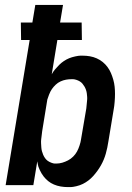

<svg xmlns="http://www.w3.org/2000/svg" viewBox="-20 -755 540 783"><path d="M257 8Q242 8 227.5 5.5Q213 3 200 -2.5Q187 -8 176.5 -16.5Q166 -25 157.5 -36Q149 -47 142 -62Q135 -77 134 -86L132 -97L116 0H3L101 -592H66L65 -663H112L124 -735H237L225 -663H313L314 -592H214L191 -452Q196 -462 204.5 -472Q213 -482 221.5 -490.5Q230 -499 240.5 -506Q251 -513 262 -517.5Q273 -522 287 -525Q301 -528 308 -528H317Q332 -528 346.5 -525.5Q361 -523 374.5 -517Q388 -511 399 -502Q410 -493 418.5 -481.5Q427 -470 432.5 -457Q438 -444 442 -430Q446 -416 447.5 -401.5Q449 -387 449 -372Q449 -357 447.5 -339Q446 -321 444 -311L422 -178Q420 -165 417.5 -153Q415 -141 411.5 -128.5Q408 -116 403 -104Q398 -92 391.5 -80.5Q385 -69 377 -58Q369 -47 360 -37Q351 -27 340.5 -19Q330 -11 318 -5Q306 1 291 4.5Q276 8 268 8ZM203 -88H210Q222 -88 234 -91.5Q246 -95 257.5 -101Q269 -107 278.5 -116.5Q288 -126 294 -137Q300 -148 304.5 -162Q309 -176 310 -184L332 -313Q333 -321 333.5 -328.5Q334 -336 335 -344Q336 -352 335.5 -359.5Q335 -367 334 -374.5Q333 -382 330.5 -389Q328 -396 324.5 -402Q321 -408 316.5 -413.5Q312 -419 305.5 -423Q299 -427 291 -429.5Q283 -432 278 -432H271Q260 -432 249 -430Q238 -428 227 -423Q216 -418 207 -409.5Q198 -401 191.5 -391.5Q185 -382 180 -369Q175 -356 173 -349L152 -220Q151 -212 150 -203.5Q149 -195 148 -187Q147 -179 147.5 -170.5Q148 -162 148.5 -154Q149 -146 151 -138.5Q153 -131 156 -124Q159 -117 163.5 -110.5Q168 -104 174 -99.5Q180 -95 189 -91.5Q198 -88 203 -88Z"/></svg>

Font: Iosevka Custom
Style: Bold Italic
Weight: 700
Italic angle: -9°
Designer: Belleve Invis
Foundry: Belleve Invis
Version: Version 30.3.1; ttfautohint (v1.8.3)